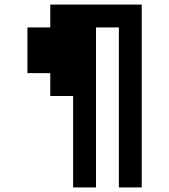

<svg xmlns="http://www.w3.org/2000/svg" viewBox="-20 -720 740 840"><path d="M600 -700H200V-600H100V-400H200V-300H300V100H400V-600H500V100H600Z"/></svg>

Font: FT88
Style: Regular
Weight: 400
Designer: Ange Degheest & Mandy Elbé
Foundry: Velvetyne Type Foundry
Version: Version 1.000;FEAKit 1.0